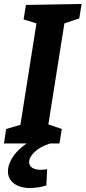

<svg xmlns="http://www.w3.org/2000/svg" viewBox="-21 -724 432 969"><path d="M379 -631 304 -606 223 -96 291 -73 279 0H-1L10 -73L82 -94L163 -606L98 -626L110 -699L391 -704ZM132 225Q80 225 49.5 202Q19 179 19 140Q19 111 38 77.5Q57 44 95 13.5Q133 -17 191 -37L232 0Q182 16 154 42.5Q126 69 126 94Q126 113 142 123Q158 133 185 133Q199 133 217 130L213 212Q168 225 132 225Z"/></svg>

Font: Bitter
Style: Bold Italic
Weight: 700
Italic angle: -9°
Designer: Sol Matas, and Bitter project Authors
Foundry: Sol Matas
Version: Version 2.001